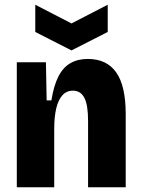

<svg xmlns="http://www.w3.org/2000/svg" viewBox="-20 -791 596 811"><path d="M51 0V-323V-528H174L177 -367H197Q207 -429 226.5 -467.5Q246 -506 277 -524Q308 -542 351 -542Q431 -542 471 -485Q511 -428 511 -309V0H352V-281Q352 -347 336.5 -377.5Q321 -408 288 -408Q261 -408 243.5 -388.5Q226 -369 217.5 -333Q209 -297 209 -246V0ZM129 -771 282 -692 435 -771V-656L282 -578L129 -656Z"/></svg>

Font: Bricolage Grotesque 24pt SemiCondensed ExtraBold
Style: Regular
Weight: 800
Width: 4
Designer: Mathieu Triay
Foundry: Atelier Triay
Version: Version 1.001;gftools[0.9.33.dev8+g029e19f]